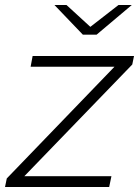

<svg xmlns="http://www.w3.org/2000/svg" viewBox="-29 -745 554 765"><path d="M-9 0 -2 -34 427 -479H93L101 -522H505L498 -488L68 -43H415L406 0ZM301 -607 188 -725H236L331 -638L443 -725H496L356 -607Z"/></svg>

Font: Montserrat Light
Style: Italic
Weight: 300
Italic angle: -11.3°
Designer: Julieta Ulanovsky
Foundry: Julieta Ulanovsky
Version: Version 9.000; ttfautohint (v1.8.4.7-5d5b)